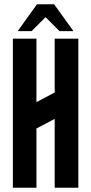

<svg xmlns="http://www.w3.org/2000/svg" viewBox="-20 -875 425 895"><path d="M152.3 -855H232.4L322.3 -730H257.3L192.4 -794.9L127.4 -730H62.5ZM234.9 -320.8 149.9 -275.9V0H40V-694.8H149.9V-398.9L234.9 -443.8V-694.8H345.2V0H234.9Z"/></svg>

Font: Horta
Style: Regular
Weight: 600
Width: 3
Version: Version 0.11